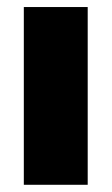

<svg xmlns="http://www.w3.org/2000/svg" viewBox="-20 -512 309 532"><path d="M223 0H46V-492.5H223Z"/></svg>

Font: Anek Devanagari ExtraBold
Style: Regular
Weight: 800
Designer: Kailash Malviya (Devanagari) & Yesha Goshar (Latin)
Foundry: Ek Type
Version: Version 1.003